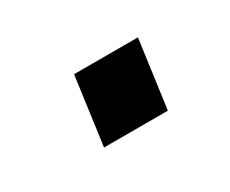

<svg xmlns="http://www.w3.org/2000/svg" viewBox="-40 -510 387 323"><g transform="rotate(-30 154.0 -349.0)"><path d="M94 -283 112 -415H236L218 -283Z"/></g></svg>

Font: Hanken Grotesk
Style: Bold Italic
Weight: 700
Italic angle: -8°
Designer: Alfredo Marco Pradil
Foundry: Hanken Design Co.
Version: Version 3.013